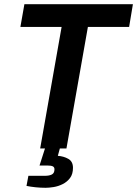

<svg xmlns="http://www.w3.org/2000/svg" viewBox="-20 -706 652 913"><path d="M171 0 273 -578H77L96 -686H612L594 -578H398L296 0ZM197 187Q173 187 149 184.5Q125 182 106 178L115 130H193Q215 130 227 123.5Q239 117 239 99Q239 89 231 85Q223 81 204 81H168L199 -16H269L255 35Q283 37 305 49.5Q327 62 327 92Q327 122 313 140.5Q299 159 278 169.5Q257 180 235 183.5Q213 187 197 187Z"/></svg>

Font: Archivo SemiCondensed SemiBold
Style: Italic
Weight: 600
Width: 4
Italic angle: -10°
Designer: Hector Gatti
Foundry: Omnibus-Type
Version: Version 2.001